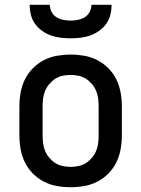

<svg xmlns="http://www.w3.org/2000/svg" viewBox="-20 -770 590 802"><path d="M275 12Q246 12 217.5 7Q189 2 163 -11.5Q137 -25 116.5 -46Q96 -67 83.5 -93Q71 -119 66 -147.5Q61 -176 61 -205V-325Q61 -354 66 -382.5Q71 -411 83.5 -437Q96 -463 116.5 -484Q137 -505 163 -518.5Q189 -532 217.5 -537Q246 -542 275 -542Q304 -542 332.5 -537Q361 -532 387 -518.5Q413 -505 433.5 -484Q454 -463 466.5 -437Q479 -411 484 -382.5Q489 -354 489 -325V-205Q489 -176 484 -147.5Q479 -119 466.5 -93Q454 -67 433.5 -46Q413 -25 387 -11.5Q361 2 332.5 7Q304 12 275 12ZM275 -73Q292 -73 308.5 -76.5Q325 -80 339 -89Q353 -98 364 -111Q375 -124 381.5 -139.5Q388 -155 390 -171.5Q392 -188 392 -205V-325Q392 -342 390 -358.5Q388 -375 381.5 -390.5Q375 -406 364 -419Q353 -432 339 -441Q325 -450 308.5 -453.5Q292 -457 275 -457Q258 -457 241.5 -453.5Q225 -450 211 -441Q197 -432 186 -419Q175 -406 168.5 -390.5Q162 -375 160 -358.5Q158 -342 158 -325V-205Q158 -188 160 -171.5Q162 -155 168.5 -139.5Q175 -124 186 -111Q197 -98 211 -89Q225 -80 241.5 -76.5Q258 -73 275 -73ZM275 -610Q254 -610 233 -612.5Q212 -615 192.5 -622Q173 -629 155.5 -641.5Q138 -654 126 -671Q114 -688 109 -708.5Q104 -729 104 -750H188Q188 -735 195.5 -720.5Q203 -706 216 -698Q229 -690 244.5 -687Q260 -684 275 -684Q290 -684 305.5 -687Q321 -690 334 -698Q347 -706 354.5 -720.5Q362 -735 362 -750H446Q446 -729 441 -708.5Q436 -688 424 -671Q412 -654 394.5 -641.5Q377 -629 357.5 -622Q338 -615 317 -612.5Q296 -610 275 -610Z"/></svg>

Font: Lode Dark Term
Style: Bold
Weight: 700
Monospace: yes
Designer: Belleve Invis
Foundry: Belleve Invis
Version: Version 29.2.0